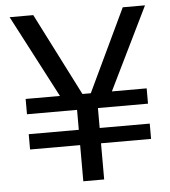

<svg xmlns="http://www.w3.org/2000/svg" viewBox="-52 -777 729 825"><g transform="rotate(-5 312.0 -365.0)"><path d="M58 -374H206L20 -730H122L303 -374H339L508 -730H604L430 -374H580V-308H364V-222H580V-156H364V0H274V-156H58V-222H274V-308H58Z"/></g></svg>

Font: Sora-SIA
Style: Regular
Weight: 400
Designer: Jonathan Barnbrook, Julián Moncada
Foundry: Barnbrook Fonts
Version: Version 2.000